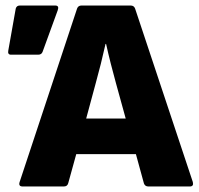

<svg xmlns="http://www.w3.org/2000/svg" viewBox="-20 -675 719 695"><path d="M62 0Q46 0 51 -16L259 -644Q263 -655 275 -655H453Q465 -655 469 -644L678 -16Q682 0 667 0H517Q505 0 501 -11L472 -117H256L227 -12Q224 0 211 0ZM326 -372 292 -246H435L400 -373Q390 -409 381 -444.5Q372 -480 364 -516H362Q354 -480 345 -444Q336 -408 326 -372ZM20 -477Q7 -477 10 -492L37 -644Q40 -655 52 -655H180Q195 -655 189 -638L134 -487Q130 -477 118 -477Z"/></svg>

Font: Sofia Sans Black
Style: Regular
Weight: 900
Designer: Botio Nikoltchev, Ani Petrova
Foundry: lettersoup
Version: Version 4.100; ttfautohint (v1.8.3)